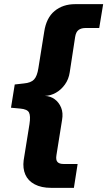

<svg xmlns="http://www.w3.org/2000/svg" viewBox="-20 -725 517 925"><path d="M226 180Q179 180 147 163Q115 146 102 116Q89 86 94 47L122 -127Q128 -166 120 -182.5Q112 -199 77 -202L33 -206L51 -318L95 -323Q129 -326 144 -342Q159 -358 165 -397L193 -572Q203 -639 243 -672Q283 -705 342 -705H477L458 -590H391Q372 -590 359 -581Q346 -572 342 -547L316 -377Q311 -343 292.5 -317.5Q274 -292 249 -278Q224 -264 197 -263H196Q223 -262 243.5 -247Q264 -232 274.5 -206.5Q285 -181 279 -147L252 22Q248 46 257 55.5Q266 65 286 65H354L336 180Z"/></svg>

Font: Nunito Sans 10pt ExtraBold
Style: Italic
Weight: 800
Italic angle: -9°
Designer: Vernon Adams
Foundry: Vernon Adams
Version: Version 3.101;gftools[0.9.27]